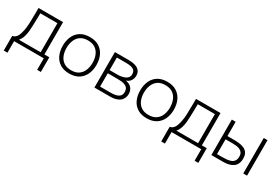

<svg xmlns="http://www.w3.org/2000/svg" viewBox="38 -1417 3533 2470"><g transform="rotate(30 1805.0 -181.5)"><path d="M24 171V-47Q47 -50 63 -62.5Q79 -75 90.5 -94.5Q102 -114 109.5 -138.5Q117 -163 122 -189Q132 -238 134 -287Q136 -336 136 -366Q137 -406 137.5 -446.5Q138 -487 138 -527H502V-47H575V171H520V0H79V171ZM123 -47H446V-479H192Q191 -437 190.5 -392Q190 -347 188 -304Q187 -260 183 -214Q179 -168 165.5 -124.5Q152 -81 123 -47Z M899 7Q817 7 761.5 -28Q706 -63 678 -124Q650 -185 650 -263Q650 -342 678 -403Q706 -464 761.5 -499Q817 -534 900 -534Q982 -534 1037.5 -499Q1093 -464 1121.5 -403Q1150 -342 1150 -263Q1150 -185 1121.5 -124Q1093 -63 1037.5 -28Q982 7 899 7ZM899 -42Q967 -42 1009.5 -71.5Q1052 -101 1072.5 -151Q1093 -201 1093 -263Q1093 -324 1072.5 -374.5Q1052 -425 1009.5 -454.5Q967 -484 899 -484Q832 -484 789.5 -454.5Q747 -425 726.5 -374.5Q706 -324 706 -263Q706 -201 726.5 -151Q747 -101 789.5 -71.5Q832 -42 899 -42Z M1272 0V-527H1475Q1506 -527 1539 -522.5Q1572 -518 1600 -504.5Q1628 -491 1645.5 -465.5Q1663 -440 1663 -398Q1663 -379 1656 -356Q1649 -333 1630.5 -312.5Q1612 -292 1579 -280Q1638 -269 1667 -234.5Q1696 -200 1696 -150Q1696 -110 1681 -81Q1666 -52 1640.5 -34.5Q1615 -17 1582 -8.5Q1549 0 1513 0ZM1329 -47H1494Q1528 -47 1561 -54.5Q1594 -62 1616.5 -82.5Q1639 -103 1639 -143Q1639 -180 1623 -201Q1607 -222 1581.5 -231Q1556 -240 1527 -242.5Q1498 -245 1471 -245H1329ZM1329 -292H1449Q1473 -292 1500 -296.5Q1527 -301 1552 -311.5Q1577 -322 1592.5 -341Q1608 -360 1608 -389Q1608 -431 1585 -450Q1562 -469 1529 -474Q1496 -479 1465 -479H1329Z M2049 7Q1967 7 1911.5 -28Q1856 -63 1828 -124Q1800 -185 1800 -263Q1800 -342 1828 -403Q1856 -464 1911.5 -499Q1967 -534 2050 -534Q2132 -534 2187.5 -499Q2243 -464 2271.5 -403Q2300 -342 2300 -263Q2300 -185 2271.5 -124Q2243 -63 2187.5 -28Q2132 7 2049 7ZM2049 -42Q2117 -42 2159.5 -71.5Q2202 -101 2222.5 -151Q2243 -201 2243 -263Q2243 -324 2222.5 -374.5Q2202 -425 2159.5 -454.5Q2117 -484 2049 -484Q1982 -484 1939.5 -454.5Q1897 -425 1876.5 -374.5Q1856 -324 1856 -263Q1856 -201 1876.5 -151Q1897 -101 1939.5 -71.5Q1982 -42 2049 -42Z M2363 171V-47Q2386 -50 2402 -62.5Q2418 -75 2429.5 -94.5Q2441 -114 2448.5 -138.5Q2456 -163 2461 -189Q2471 -238 2473 -287Q2475 -336 2475 -366Q2476 -406 2476.5 -446.5Q2477 -487 2477 -527H2841V-47H2914V171H2859V0H2418V171ZM2462 -47H2785V-479H2531Q2530 -437 2529.5 -392Q2529 -347 2527 -304Q2526 -260 2522 -214Q2518 -168 2504.5 -124.5Q2491 -81 2462 -47Z M3009 0V-527H3066V-315H3173Q3215 -315 3254 -309Q3293 -303 3323 -287Q3353 -271 3370 -241.5Q3387 -212 3387 -165Q3387 -120 3372 -88Q3357 -56 3329.5 -37Q3302 -18 3265 -9Q3228 0 3185 0ZM3066 -47H3138Q3173 -47 3207 -50Q3241 -53 3269 -63.5Q3297 -74 3314 -97.5Q3331 -121 3331 -162Q3331 -198 3316 -219Q3301 -240 3276.5 -250.5Q3252 -261 3223.5 -264Q3195 -267 3167 -267H3066ZM3483 0V-527H3539V0Z"/></g></svg>

Font: Onest ExtraLight
Style: Regular
Weight: 250
Designer: Dmitri Voloshin, Andrey Kudryavtsev
Foundry: Dmitri Voloshin, Andrey Kudryavtsev
Version: Version 1.000;gftools[0.9.33]